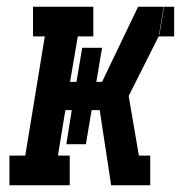

<svg xmlns="http://www.w3.org/2000/svg" viewBox="-20 -550 540 570"><path d="M8 0V-88H55L113 -442H78V-530H257V-442H211L188 -307H207L224 -408H283L266 -307H283L390 -530H466L452 -446L451 -442L362 -265L393 -84L379 0H310L276 -223H252L235 -122H177L193 -223H174L152 -88H187V0ZM451 -442 452 -446H453L467 -530H497V-442ZM379 0 393 -84 392 -88H426V0Z"/></svg>

Font: Iosevka Slab Semibold Oblique
Style: Regular
Weight: 600
Italic angle: -9°
Monospace: yes
Designer: Belleve Invis
Foundry: Belleve Invis
Version: Version 11.1.1; ttfautohint (v1.8.3)